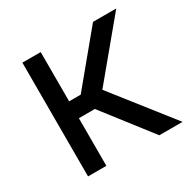

<svg xmlns="http://www.w3.org/2000/svg" viewBox="-127 -668 792 793"><g transform="rotate(-30 269.0 -271.0)"><path d="M75.2 0V-542.5H162.6V-307.6H217.8L412.1 -542.5H522.9L305.2 -280.3L525.9 0H415L238.8 -227.1H162.6V0Z"/></g></svg>

Font: Inter 16pt
Style: Regular
Weight: 400
Version: Version 4.001;git-66647c0bb